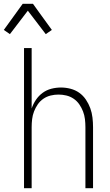

<svg xmlns="http://www.w3.org/2000/svg" viewBox="-57 -987 577 1007"><path d="M-5 -808 -37 -830 62 -967H116L149 -921L215 -830L183 -808L89 -931ZM69 0V-735H109V-418Q117 -442 131.5 -463.5Q146 -485 166.5 -500Q187 -515 212 -521.5Q237 -528 263 -528Q288 -528 313 -521.5Q338 -515 358.5 -500.5Q379 -486 393.5 -464.5Q408 -443 416.5 -419.5Q425 -396 428 -370.5Q431 -345 431 -320V0H391V-320Q391 -341 388.5 -362Q386 -383 378.5 -402.5Q371 -422 359 -439.5Q347 -457 329.5 -469Q312 -481 291.5 -486Q271 -491 250 -491Q229 -491 208.5 -486Q188 -481 170.5 -469Q153 -457 141 -439.5Q129 -422 121.5 -402.5Q114 -383 111.5 -362Q109 -341 109 -320V0Z"/></svg>

Font: Iosevka Curly Extralight
Style: Regular
Weight: 200
Monospace: yes
Designer: Belleve Invis
Foundry: Belleve Invis
Version: Version 22.1.2; ttfautohint (v1.8.4)